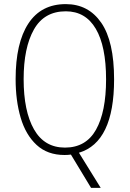

<svg xmlns="http://www.w3.org/2000/svg" viewBox="-20 -744 631 934"><path d="M535 -358Q535 -52 364 -1L470 170H423L325 8Q317 9 309.5 9.5Q302 10 294 10Q211 10 158 -39Q105 -88 80.5 -171.5Q56 -255 56 -359Q56 -535 118 -629.5Q180 -724 300 -724Q410 -724 472.5 -633.5Q535 -543 535 -358ZM95 -359Q95 -203 145.5 -114.5Q196 -26 296 -26Q398 -26 447 -113Q496 -200 496 -358Q496 -519 446 -604Q396 -689 300 -689Q195 -689 145 -600.5Q95 -512 95 -359Z"/></svg>

Font: Noto Sans Lao Condensed ExtraLight
Style: Regular
Weight: 200
Width: 3
Designer: Monotype Design Team
Foundry: Monotype Imaging Inc.
Version: Version 2.003; ttfautohint (v1.8.4.7-5d5b)